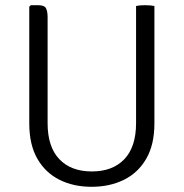

<svg xmlns="http://www.w3.org/2000/svg" viewBox="-20 -706 706 738"><path d="M573.5 -231.5Q573.5 -150 542.2 -96Q511 -42 456.5 -15Q402 12 332 12Q262.5 12 208.5 -15Q154.5 -42 123.5 -96Q92.5 -150 92.5 -231.5V-680L98.5 -686H127Q150.5 -686 156.8 -674.2Q163 -662.5 163 -640V-232.5Q163 -141.5 208 -94.2Q253 -47 333 -47Q413 -47 458 -94.2Q503 -141.5 503 -232.5V-683Q516 -686 537 -686Q558.5 -686 573.5 -683Z"/></svg>

Font: Signika Negative SC Light
Style: Regular
Weight: 300
Designer: Anna Giedryś
Foundry: Anna Giedryś
Version: Version 2.000; ttfautohint (v1.8.3) -l 8 -r 50 -G 200 -x 9 -